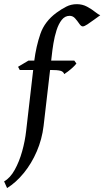

<svg xmlns="http://www.w3.org/2000/svg" viewBox="-65 -703 511 940"><path d="M309.1 -392.1Q303.2 -383.8 291.3 -372.8Q279.3 -361.8 267.3 -352.8Q255.4 -343.8 249.5 -340.3Q245.1 -353 230.2 -356.7Q215.3 -360.4 183.6 -360.4H31.7L23.4 -376L74.2 -406.2H298.8ZM425.8 -628.4Q413.1 -619.6 395.8 -606.7Q378.4 -593.8 363 -583.7Q347.7 -573.7 340.3 -573.7Q332 -573.7 323.2 -586.7Q314.5 -599.6 303.2 -612.5Q292 -625.5 275.9 -625.5Q252.9 -625.5 237.3 -605.7Q221.7 -585.9 211.9 -555.2Q202.1 -524.4 196.5 -490.2Q190.9 -456.1 188 -427.2L148.4 -86.4Q140.6 -21 115 38.3Q89.4 97.7 51.5 144Q13.7 190.4 -30.3 217.8L-44.9 185.1Q-15.1 168.5 7.1 128.4Q29.3 88.4 43.5 37.6Q57.6 -13.2 63 -62L102.5 -403.8Q111.8 -476.6 132.8 -537.4Q153.8 -598.1 211.4 -640.6Q235.4 -658.2 259.3 -670.4Q283.2 -682.6 311 -682.6Q338.4 -682.6 361.1 -670.4Q383.8 -658.2 400.1 -645Q416.5 -631.8 425.8 -628.4Z"/></svg>

Font: Dai Banna SIL
Style: Italic
Weight: 400
Italic angle: -11°
Designer: Victor Gaultney
Foundry: SIL International
Version: Version 4.000